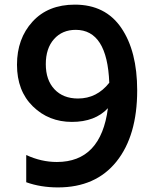

<svg xmlns="http://www.w3.org/2000/svg" viewBox="-20 -776 677 833"><path d="M304.7 -755.9Q437.5 -755.9 506.3 -654.8Q575.2 -553.7 575.2 -383.8Q575.2 -187.5 485.4 -75.2Q395.5 37.1 231.4 37.1Q156.2 37.1 93.8 14.6V-103.5Q159.2 -73.2 226.6 -73.2Q418 -73.2 448.2 -306.6Q392.6 -247.1 292 -247.1Q191.4 -247.1 122.6 -314.5Q53.7 -381.8 53.7 -495.1Q53.7 -608.4 121.1 -682.1Q188.5 -755.9 304.7 -755.9ZM318.4 -348.6Q400.4 -348.6 454.1 -417Q445.3 -646.5 308.6 -646.5Q250 -646.5 214.4 -606.4Q178.7 -566.4 178.7 -497.6Q178.7 -428.7 216.3 -388.7Q253.9 -348.6 318.4 -348.6Z"/></svg>

Font: GenEi M Gothic v2 Medium
Style: Regular
Weight: 500
Version: Version 2.0